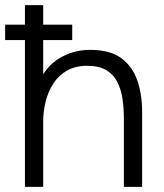

<svg xmlns="http://www.w3.org/2000/svg" viewBox="-28 -727 639 747"><path d="M69 0V-571H-8V-631H69V-707H140V-631H253V-571H140V-438Q170 -485 218.5 -509Q267 -533 323 -533Q400 -533 443.5 -501Q487 -469 506 -414.5Q525 -360 525 -291V0H454V-265Q454 -303 449 -339.5Q444 -376 429.5 -406Q415 -436 386.5 -453.5Q358 -471 311 -471Q266 -471 233 -452.5Q200 -434 179.5 -402Q159 -370 149.5 -331.5Q140 -293 140 -254V0Z"/></svg>

Font: Onest Light
Style: Regular
Weight: 300
Designer: Dmitri Voloshin, Andrey Kudryavtsev
Foundry: Dmitri Voloshin, Andrey Kudryavtsev
Version: Version 1.000;gftools[0.9.33]